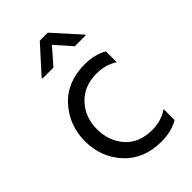

<svg xmlns="http://www.w3.org/2000/svg" viewBox="-228 -833 928 928"><g transform="rotate(-45 235.5 -369.5)"><path d="M125 -251Q125 -333 176.5 -388.4Q228 -443.8 314 -443.8Q376 -443.8 421.9 -413.1V-487.8Q371.1 -516.1 306.2 -516.1Q184.1 -516.1 113.5 -438Q43 -359.9 43 -252Q43 -142.1 113.5 -65.4Q184.1 11.2 304.2 11.2Q374 10.7 421.9 -18.1V-92.8Q372.1 -60.1 314 -60.1Q224.1 -60.1 175 -114.5Q126 -168.9 125 -251ZM407.7 -616.2 287.1 -750H232.4L112.3 -617.2V-611.3H187L259.8 -694.3L333 -611.3H407.7Z"/></g></svg>

Font: FAU Chimera
Style: Regular
Weight: 400
Version: Version 1.002;hotconv 1.0.117;makeotfexe 2.5.65602